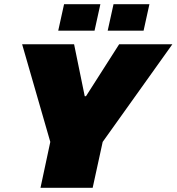

<svg xmlns="http://www.w3.org/2000/svg" viewBox="-20 -900 846 920"><path d="M174 0 221 -220 86 -688H335L386 -439H392L551 -688H806L472 -220L424 0ZM496 -753 524 -880H696L668 -753ZM259 -753 287 -880H461L433 -753Z"/></svg>

Font: Saira SemiExpanded Black
Style: Italic
Weight: 900
Width: 6
Italic angle: -12°
Designer: Hector Gatti with collaboration of the Omnibus-Type team
Foundry: Omnibus-Type
Version: Version 1.101